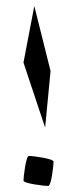

<svg xmlns="http://www.w3.org/2000/svg" viewBox="-20 -800 231 638"><path d="M58 -200C58 -190 129 -182 140 -182C151 -182 158 -253 158 -263C158 -273 87 -282 76 -282C66 -282 58 -210 58 -200ZM58 -592 130 -376 148 -564 94 -780Z"/></svg>

Font: bitstorm
Style: suext
Weight: 400
Version: Version 0.2